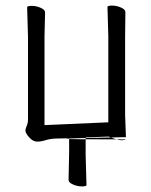

<svg xmlns="http://www.w3.org/2000/svg" viewBox="-20 -498 540 686"><path d="M289 163Q289 168 272.5 168Q256 168 240.5 161Q225 154 225 145L227 46V-4L179 -3Q158 -2 142.5 3Q127 8 112.5 8Q98 8 84.5 -7Q71 -22 71 -30.5Q71 -39 75.5 -48.5Q80 -58 80 -71V-366L77 -472Q77 -477 93.5 -477Q110 -477 125.5 -470Q141 -463 141 -454L139 -366V-51L367 -61V-367L364 -473Q364 -478 380.5 -478Q397 -478 412.5 -471Q428 -464 428 -455L427 -367V-87L430 -8Q0 0 429 0Q426 3 415 3Q404 3 387 -3L368 -10L286 -7V56ZM387 -3Z"/></svg>

Font: LXGW WenKai Mono TC Light
Style: Regular
Weight: 300
Designer: LXGW / Fontworks Inc.
Foundry: LXGW / Fontworks Inc.
Version: Version 1.330